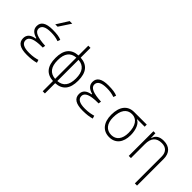

<svg xmlns="http://www.w3.org/2000/svg" viewBox="40 -1710 2850 2850"><g transform="rotate(45 1465.0 -285.0)"><path d="M305.7 9.8C382.3 9.8 446.8 1.5 496.1 -13.7L481.4 -59.6C439.5 -47.9 390.1 -35.2 309.6 -35.2C196.3 -35.2 139.6 -67.4 139.6 -131.8C139.6 -200.2 219.7 -234.4 379.9 -234.4H397.9L404.8 -278.3C237.3 -286.1 154.3 -322.3 154.3 -386.7C154.3 -450.7 210.9 -482.4 324.2 -482.4C385.3 -482.4 438.5 -474.1 485.4 -456.5L501 -499C462.4 -518.1 400.4 -527.3 313.5 -527.3C175.8 -527.3 107.4 -483.9 107.4 -396.5C107.4 -331.5 147.9 -288.6 230.5 -266.1V-255.9C138.2 -241.2 92.8 -198.2 92.8 -127C92.8 -35.2 163.1 9.8 305.7 9.8ZM285.2 -609.4H334.5L456.5 -794.9H402.3Z M856 224.6H901.9V9.3C1046.4 1 1118.2 -87.9 1118.2 -258.8C1118.2 -429.7 1046.4 -518.6 901.9 -526.9V-732.4H856V-526.9C711.4 -518.6 639.6 -429.7 639.6 -258.8C639.6 -87.9 711.4 1 856 9.3ZM901.9 -481.4C1015.1 -473.1 1071.3 -399.4 1071.3 -258.8C1071.3 -118.2 1015.1 -44.4 901.9 -36.1ZM856 -36.1C742.7 -44.4 686.5 -118.2 686.5 -258.8C686.5 -399.4 742.7 -473.1 856 -481.4Z M1477.5 9.8C1554.2 9.8 1618.7 1.5 1668 -13.7L1653.3 -59.6C1611.3 -47.9 1562 -35.2 1481.4 -35.2C1368.2 -35.2 1311.5 -67.4 1311.5 -131.8C1311.5 -200.2 1391.6 -234.4 1551.8 -234.4H1569.8L1576.7 -278.3C1409.2 -286.1 1326.2 -322.3 1326.2 -386.7C1326.2 -450.7 1382.8 -482.4 1496.1 -482.4C1557.1 -482.4 1610.4 -474.1 1657.2 -456.5L1672.9 -499C1634.3 -518.1 1572.3 -527.3 1485.4 -527.3C1347.7 -527.3 1279.3 -483.9 1279.3 -396.5C1279.3 -331.5 1319.8 -288.6 1402.3 -266.1V-255.9C1310.1 -241.2 1264.6 -198.2 1264.6 -127C1264.6 -35.2 1335 9.8 1477.5 9.8Z M2033.7 9.8C2164.1 9.8 2241.2 -82.5 2241.2 -239.3C2241.2 -353.5 2199.2 -446.8 2143.1 -466.8V-473.6H2297.9V-517.6H2033.7C1898.9 -517.6 1821.3 -419.9 1821.3 -249C1821.3 -86.4 1900.4 9.8 2033.7 9.8ZM2033.7 -35.2C1929.7 -35.2 1868.2 -110.8 1868.2 -239.3C1868.2 -389.2 1927.7 -473.6 2033.7 -473.6C2136.2 -473.6 2194.3 -389.2 2194.3 -239.3C2194.3 -110.8 2134.8 -35.2 2033.7 -35.2Z M2790 224.6H2835.9V-336.9C2835.9 -458 2767.1 -527.3 2647 -527.3C2559.1 -527.3 2506.3 -493.2 2487.3 -423.8H2482.9L2479.5 -517.6H2437.5V0H2483.4V-293C2483.4 -419.9 2540 -482.4 2651.4 -482.4C2738.8 -482.4 2790 -430.7 2790 -338.9Z"/></g></svg>

Font: Cascadia Code PL ExtraLight
Style: Regular
Weight: 200
Monospace: yes
Designer: Aaron Bell
Foundry: Saja Typeworks
Version: Version 2404.023